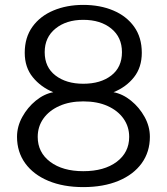

<svg xmlns="http://www.w3.org/2000/svg" viewBox="-20 -753 682 784"><path d="M320 -733Q388.5 -733 442.5 -710.2Q496.5 -687.5 527.8 -643.8Q559 -600 559 -537.5Q559 -478 527.2 -437.8Q495.5 -397.5 443.5 -376.5Q481 -369.5 515 -342Q549 -314.5 570.5 -275.5Q592 -236.5 592 -194.5Q592 -132.5 558.5 -86.2Q525 -40 463.8 -14.5Q402.5 11 320 11Q238.5 11 177.5 -14.5Q116.5 -40 83 -86.2Q49.5 -132.5 49.5 -194.5Q49.5 -236.5 71 -275.5Q92.5 -314.5 126.2 -342Q160 -369.5 197.5 -376.5Q146.5 -397.5 113.8 -437.8Q81 -478 81 -537.5Q81 -600 112.5 -643.8Q144 -687.5 198.2 -710.2Q252.5 -733 320 -733ZM320 -411Q391 -411 434.5 -444.8Q478 -478.5 478 -540Q478 -601 434.2 -636.5Q390.5 -672 320 -672Q250.5 -672 206.5 -636.2Q162.5 -600.5 162.5 -540Q162.5 -478.5 206.5 -444.8Q250.5 -411 320 -411ZM320 -54Q405.5 -54 456.5 -92.2Q507.5 -130.5 507.5 -194Q507.5 -236 484.2 -268.8Q461 -301.5 419.2 -320.2Q377.5 -339 320 -339Q264 -339 222.2 -320.2Q180.5 -301.5 157.2 -268.8Q134 -236 134 -194Q134 -130.5 185 -92.2Q236 -54 320 -54Z"/></svg>

Font: Public Sans Light
Style: Regular
Weight: 300
Designer: The Public Sans Project Authors: Dan O. Williams and USWDS (Libre Franklin designed by Pablo Impallari and Rodrigo Fuenz
Version: Version 1.007